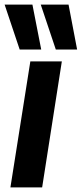

<svg xmlns="http://www.w3.org/2000/svg" viewBox="-51 -809 353 829"><path d="M131 0H-6L80 -544H216ZM34 -595 -31 -789H89L127 -595ZM190 -595 125 -789H245L282 -595Z"/></svg>

Font: Georama SemiCondensed
Style: Bold Italic
Weight: 700
Width: 4
Italic angle: -9°
Designer: Jean-Baptiste Levee
Foundry: Production Type
Version: Version 1.000